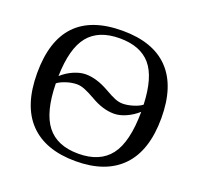

<svg xmlns="http://www.w3.org/2000/svg" viewBox="-119 -791 960 930"><g transform="rotate(20 361.0 -326.0)"><path d="M41 -328.1Q41 -662.1 360.8 -662.1Q519 -662.1 600.1 -577.4Q681.2 -492.7 681.2 -328.1Q681.2 -161.1 599.1 -75.7Q517.1 9.8 360.8 9.8Q205.1 9.8 123 -75.4Q41 -160.6 41 -328.1ZM457 -270Q399.4 -270 337.4 -306.6Q304.7 -325.2 282.7 -334Q260.7 -342.8 242.2 -342.8Q215.3 -342.8 186.5 -333.3Q157.7 -323.7 143.1 -312Q145.5 -164.6 198.5 -96.7Q251.5 -28.8 360.8 -28.8Q471.7 -28.8 524.9 -98.1Q578.1 -167.5 579.1 -323.7Q550.3 -298.3 518.1 -284.2Q485.8 -270 457 -270ZM360.8 -623Q252 -623 199.2 -558.1Q146.5 -493.2 143.1 -349.6Q172.4 -375.5 205.1 -389.2Q237.8 -402.8 265.1 -402.8Q321.3 -402.8 384.8 -366.7Q420.4 -346.2 440.9 -338.1Q461.4 -330.1 479.5 -330.1Q504.4 -330.1 533.7 -339.1Q563 -348.1 578.1 -360.4Q572.8 -500 520 -561.5Q467.3 -623 360.8 -623Z"/></g></svg>

Font: Tinos
Style: Regular
Weight: 400
Designer: Steve Matteson
Foundry: Monotype Imaging Inc.
Version: Version 1.23